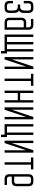

<svg xmlns="http://www.w3.org/2000/svg" viewBox="1586 -2212 699 3912"><g transform="rotate(90 1936.0 -256.5)"><path d="M146.5 0Q244.1 0 244.1 -97.7V-195.3Q244.1 -268.6 195.3 -293Q244.1 -317.4 244.1 -390.6V-488.3Q244.1 -585.9 146.5 -585.9H97.7Q0 -585.9 0 -488.3V-390.6H48.8V-488.3Q48.8 -537.1 97.7 -537.1H146.5Q195.3 -537.1 195.3 -488.3V-414.6Q195.3 -317.4 122.1 -317.4H73.2V-268.6H122.1Q195.3 -268.6 195.3 -170.9V-97.7Q195.3 -48.8 146.5 -48.8H97.7Q48.8 -48.8 48.8 -97.7V-170.9H0V-97.7Q0 0 97.7 0Z M537.1 -390.6H439.5Q390.6 -390.6 390.6 -341.8V-97.7Q390.6 -48.8 439.5 -48.8H537.1ZM537.1 -439.5V-488.3Q537.1 -537.1 488.3 -537.1H366.2V-585.9H488.3Q585.9 -585.9 585.9 -488.3V0H439.5Q341.8 0 341.8 -97.7V-341.8Q341.8 -439.5 439.5 -439.5Z M1020.5 73.2H1069.3V-48.8H1030.3V-585.9H981.4V-48.8H885.3V-585.9H836.4V-48.8H732.4V-585.9H683.6V0H1020.5Z M1142.6 0V-585.9H1191.4V-146.5L1337.9 -585.9H1386.7V0H1337.9V-439.5L1191.4 0Z M1728.5 -537.1V-585.9H1484.4V-537.1H1582V0H1630.9V-537.1Z M1875 -268.6V0H1826.2V-585.9H1875V-317.4H2021.5V-585.9H2070.3V0H2021.5V-268.6Z M2168 0V-585.9H2216.8V-146.5L2363.3 -585.9H2412.1V0H2363.3V-439.5L2216.8 0Z M2509.8 0H2724.6V73.2H2773.4V-48.8H2729.5V-585.9H2680.7V-48.8H2558.6V-585.9H2509.8Z M2846.7 0V-585.9H2895.5V-146.5L3042 -585.9H3090.8V0H3042V-439.5L2895.5 0Z M3432.6 -537.1V-585.9H3188.5V-537.1H3286.1V0H3335V-537.1Z M3579.1 -195.3H3676.8Q3725.6 -195.3 3725.6 -244.1V-488.3Q3725.6 -537.1 3676.8 -537.1H3627.9Q3579.1 -537.1 3579.1 -488.3ZM3579.1 -146.5V-97.7Q3579.1 -48.8 3627.9 -48.8H3750V0H3627.9Q3530.3 0 3530.3 -97.7V-488.3Q3530.3 -585.9 3627.9 -585.9H3676.8Q3774.4 -585.9 3774.4 -488.3V-244.1Q3774.4 -146.5 3676.8 -146.5Z"/></g></svg>

Font: Daray
Style: Regular
Weight: 400
Designer: Maxim Raikov
Foundry: Maxim Raikov
Version: Version 1.00 May 24, 2021, initial release